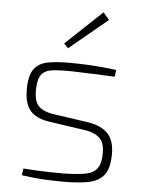

<svg xmlns="http://www.w3.org/2000/svg" viewBox="-53 -762 606 815"><g transform="rotate(5 250.5 -354.5)"><path d="M239 -494Q269 -494 302 -492.5Q335 -491 368 -488Q401 -485 430 -481L426 -452Q382 -454 334.5 -456Q287 -458 243 -459Q192 -460 160 -456Q128 -452 113 -432Q98 -412 98 -365Q98 -316 118.5 -297Q139 -278 176 -272L333 -249Q387 -240 415 -211Q443 -182 443 -124Q443 -63 420.5 -34.5Q398 -6 355 2.5Q312 11 249 11Q216 11 171.5 9Q127 7 70 -1L74 -30Q104 -28 131 -26.5Q158 -25 185.5 -24.5Q213 -24 245 -24Q304 -25 338.5 -31.5Q373 -38 388.5 -59.5Q404 -81 404 -124Q404 -172 380.5 -191Q357 -210 321 -215L164 -238Q130 -243 106 -257.5Q82 -272 70.5 -298Q59 -324 59 -365Q59 -425 79 -452.5Q99 -480 139 -487.5Q179 -495 239 -494ZM355 -720 381 -690 218 -555 200 -574Z"/></g></svg>

Font: Exo 2 ExtraLight
Style: Regular
Weight: 250
Designer: Natanael Gama
Foundry: Natanael Gama
Version: Version 2.010